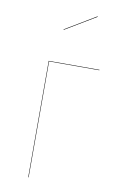

<svg xmlns="http://www.w3.org/2000/svg" viewBox="-85 -793 511 840"><g transform="rotate(10 170.0 -373.0)"><path d="M278.8 -746.1 279.8 -744.1 143.1 -662.1 142.1 -664.1ZM104 0H102.1V-517.1H328.1L327.1 -515.1H104Z"/></g></svg>

Font: Fira Sans Compressed Two
Style: Regular
Weight: 100
Width: 1
Designer: Carrois Corporate & Edenspiekermann AG
Foundry: Carrois Corporate GbR & Edenspiekermann AG
Version: Version 4.203;PS 004.203;hotconv 1.0.88;makeotf.lib2.5.64775